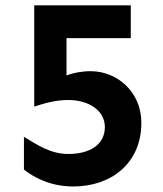

<svg xmlns="http://www.w3.org/2000/svg" viewBox="-20 -674 602 709"><path d="M106.4 -654.3V-280.3C142.6 -292 182.6 -304.7 232.4 -304.7C309.6 -304.7 367.2 -264.6 367.2 -205.1C367.2 -138.7 310.5 -105.5 232.4 -105.5C165 -105.5 115.2 -140.6 68.4 -168.9V-47.9C102.5 -20.5 164.1 14.6 251 14.6C388.7 14.6 502 -69.3 502 -220.7C502 -335 412.1 -411.1 315.4 -411.1C280.3 -411.1 248 -404.3 225.6 -395.5V-533.2H462.9V-654.3Z"/></svg>

Font: Sen-gleads
Style: Bold
Weight: 700
Designer: Kosal Sen, Philatype
Foundry: Philatype
Version: Version 1.004; ttfautohint (v1.8.3)